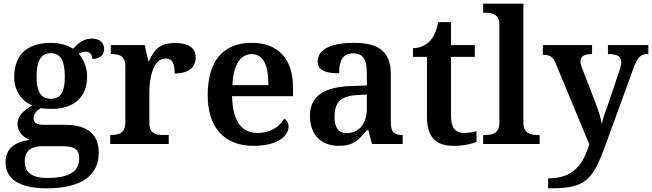

<svg xmlns="http://www.w3.org/2000/svg" viewBox="-20 -780 3532 1040"><path d="M234 240C425 240 515 167 515 47C515 -45 461 -104 333 -104H215C178 -104 162 -116 162 -138C162 -165 181 -184 202 -194C215 -192 243 -190 258 -190C391 -190 452 -264 452 -364C452 -416 432 -459 407 -489C416 -495 430 -500 444 -500C466 -500 480 -484 480 -461C528 -461 544 -487 544 -516C544 -546 522 -571 477 -571C435 -571 405 -548 376 -516C350 -533 306 -548 258 -548C122 -548 57 -479 57 -363C57 -287 97 -232 155 -209C106 -181 75 -151 75 -109C75 -63 109 -35 141 -22C62 -13 10 25 10 98C10 190 84 240 234 240ZM255 -245C199 -245 178 -288 178 -364C178 -443 198 -492 254 -492C312 -492 331 -445 331 -365C331 -287 313 -245 255 -245ZM236 184C150 184 114 151 114 95C114 25 165 12 211 12H320C379 12 409 27 409 76C409 144 363 184 236 184Z M577 0H894V-49H863C822 -49 789 -57 789 -116V-283C789 -341 804 -463 876 -463C914 -463 926 -437 926 -382C1001 -382 1040 -415 1040 -469C1040 -519 1004 -547 928 -547C844 -547 814 -510 788 -450H783L764 -536H580V-487H583C627 -487 659 -478 659 -419V-121C659 -58 625 -49 580 -49H577Z M1354 10C1483 10 1543 -43 1543 -94C1543 -114 1533 -130 1519 -137C1495 -95 1446 -60 1377 -60C1289 -60 1241 -120 1237 -259H1567V-308C1567 -466 1482 -548 1343 -548C1191 -548 1105 -452 1105 -265C1105 -91 1193 10 1354 10ZM1434 -319H1239C1244 -428 1281 -487 1344 -487C1409 -487 1434 -422 1434 -319Z M1815 10C1894 10 1924 -21 1967 -75H1975L1995 0H2161V-49H2158C2113 -49 2097 -65 2097 -120V-377C2097 -502 2030 -548 1897 -548C1789 -548 1701 -520 1701 -448C1701 -400 1740 -383 1817 -383C1817 -445 1832 -491 1893 -491C1958 -491 1967 -443 1967 -374V-317L1884 -314C1733 -309 1659 -259 1659 -152C1659 -42 1727 10 1815 10ZM1858 -59C1813 -59 1792 -89 1792 -147C1792 -222 1822 -261 1915 -265L1967 -268V-191C1967 -110 1924 -59 1858 -59Z M2439 10C2494 10 2541 -2 2561 -12V-69C2540 -64 2518 -60 2492 -60C2446 -60 2423 -89 2423 -152V-472H2552V-536H2423V-660H2354C2344 -612 2329 -579 2308 -557C2287 -535 2253 -519 2217 -519V-472H2293V-147C2293 -31 2345 10 2439 10Z M2597 0H2903V-49H2890C2855 -49 2815 -57 2815 -116V-760H2597V-711H2610C2644 -711 2685 -703 2685 -648V-116C2685 -57 2645 -49 2610 -49H2597Z M2949 186V240H2963C3153 240 3191 196 3261 2L3412 -412C3433 -470 3450 -487 3488 -487H3492V-536H3273V-487H3277C3321 -487 3345 -475 3345 -444C3345 -432 3340 -411 3335 -397L3269 -201C3261 -180 3244 -138 3240 -106C3236 -135 3223 -178 3204 -227L3134 -408C3129 -420 3124 -435 3124 -446C3124 -476 3146 -487 3184 -487H3187V-536H2920V-483H2923C2955 -483 2974 -475 2990 -437L3172 2C3139 110 3087 186 2949 186Z"/></svg>

Font: Noto Serif SemiBold
Style: Regular
Weight: 600
Designer: Monotype Design Team
Foundry: Monotype Imaging Inc.
Version: Version 2.013